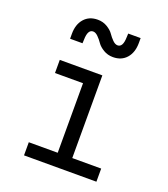

<svg xmlns="http://www.w3.org/2000/svg" viewBox="-146 -913 892 1017"><g transform="rotate(20 300.0 -404.5)"><path d="M108 0V-74H271V-466H113V-540H353V-74H516V0ZM126 -664V-692Q126 -745 154 -777Q182 -809 230 -809Q260 -809 284 -794.5Q308 -780 319.5 -763Q331 -746 345.5 -731.5Q360 -717 374 -717Q404 -717 405 -774L406 -795H476V-768Q476 -714 448 -682Q420 -650 372 -650Q342 -650 318 -664.5Q294 -679 282.5 -696Q271 -713 256.5 -727.5Q242 -742 228 -742Q198 -742 197 -685L196 -664Z"/></g></svg>

Font: CommitMono
Style: 450Regular
Weight: 450
Designer: Eigil Nikolajsen
Foundry: Eigil Nikolajsen
Version: Version 1.002